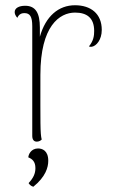

<svg xmlns="http://www.w3.org/2000/svg" viewBox="-20 -532 453 732"><path d="M266 -512C203 -512 154 -470 132 -392V-427C132 -482 116 -510 76 -510C52 -510 36 -501 36 -486C36 -479 39 -472 46 -464C53 -480 65 -482 73 -482C94 -482 103 -469 103 -432V-14C103 0 109 8 120 8C129 8 135 4 139 0C133 -24 134 -59 134 -247C134 -433 207 -484 266 -484C311 -484 339 -464 339 -414C339 -396 337 -377 319 -355C321 -354 325 -353 331 -354C347 -357 368 -380 368 -418C368 -480 326 -512 266 -512ZM125 34C98 34 88 58 88 68C103 74 115 84 115 109C115 130 107 147 89 166C92 171 97 177 107 180C154 142 164 106 164 81C164 41 140 34 125 34Z"/></svg>

Font: Arima Koshi Thin
Style: Regular
Weight: 250
Designer: Joana Correia and Natanael Gama
Foundry: NDISCOVER
Version: Version 1.019;PS 001.019;hotconv 1.0.88;makeotf.lib2.5.64775